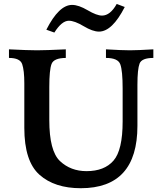

<svg xmlns="http://www.w3.org/2000/svg" viewBox="-20 -946 830 983"><path d="M393.6 17.6Q259.3 17.6 181.9 -51.5Q104.5 -120.6 104.5 -291.5V-519.5Q104.5 -585.9 93.5 -617.7Q82.5 -649.4 25.9 -649.4V-693.4Q123.5 -688.5 169.9 -688.5Q212.4 -688.5 316.9 -693.4V-649.4Q255.4 -648.9 243.9 -618.4Q232.4 -587.9 232.4 -501V-331.1Q232.4 -172.9 287.1 -121.3Q341.8 -69.8 422.9 -69.8Q514.2 -69.8 561 -123.5Q607.9 -177.2 607.9 -324.2V-492.2Q607.9 -584 595.9 -616.7Q584 -649.4 522.5 -649.4V-693.4Q605 -688.5 645.5 -688.5Q682.6 -688.5 765.1 -693.4V-649.4Q705.6 -649.4 694.6 -620.6Q683.6 -591.8 683.6 -511.7V-301.8Q683.6 17.6 393.6 17.6ZM258.3 -779.3 217.3 -793.9Q281.7 -920.9 349.1 -920.9Q382.3 -920.9 428.7 -893.6Q475.1 -866.2 502.4 -866.2Q544.4 -866.2 577.6 -925.8L618.7 -910.2Q554.2 -784.2 486.8 -784.2Q454.6 -784.2 408.2 -812Q361.8 -839.8 332.5 -839.8Q296.4 -839.8 258.3 -779.3Z"/></svg>

Font: Kelvinch
Style: Bold
Weight: 700
Designer: Paul James Miller
Foundry: High-Logic / Made with FontCreator
Version: Version 3.501;March 28, 2021;FontCreator 13.0.0.2683 64-bit